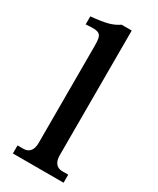

<svg xmlns="http://www.w3.org/2000/svg" viewBox="-197 -828 731 889"><g transform="rotate(30 169.0 -384.0)"><path d="M229 -101V-768H175C142 -746 113 -737 30 -729V-686C106 -692 116 -687 116 -620V-101C116 -64 99 -43 69 -43H37V0H308V-43H276C246 -43 229 -64 229 -101Z"/></g></svg>

Font: LT Superior Serif Semibold
Style: Regular
Weight: 600
Designer: Daniel Lyons
Foundry: LyonsType
Version: Version 2.120;FEAKit 1.0